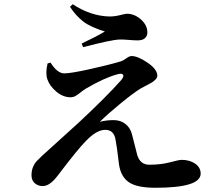

<svg xmlns="http://www.w3.org/2000/svg" viewBox="-20 -849 1040 908"><path d="M205 -549 219 -553Q251 -502 284 -502Q315 -502 405 -522Q495 -542 552 -559Q562 -562 577 -573Q592 -584 602 -584Q632 -584 678 -552.5Q724 -521 724 -491Q724 -482 716 -473.5Q708 -465 699 -459.5Q690 -454 672.5 -445Q655 -436 646 -431Q613 -411 553.5 -362.5Q494 -314 452 -273Q484 -281 517 -281Q550 -281 573 -263Q596 -245 604 -214Q609 -197 617.5 -161.5Q626 -126 629 -116Q643 -70 686 -70Q741 -70 784 -81.5Q827 -93 839 -93Q877 -93 903 -75Q929 -57 929 -28Q929 39 715 39Q629 39 590.5 13.5Q552 -12 543 -70Q532 -162 527 -185Q520 -235 478 -235Q437 -235 387 -183Q352 -149 251 -16Q215 31 182 31Q160 31 144.5 17.5Q129 4 129 -20Q129 -43 136.5 -60Q144 -77 151.5 -85Q159 -93 181 -114Q343 -260 352 -269Q484 -392 553 -470Q568 -488 561.5 -496Q555 -504 533 -497Q474 -481 388 -431Q376 -424 361 -412Q346 -400 336 -394.5Q326 -389 314 -389Q278 -389 246.5 -415.5Q215 -442 204 -474Q194 -503 205 -549ZM476 -700Q408 -721 374 -747Q337 -776 311 -817L324 -829Q409 -773 498 -771Q522 -771 548 -777.5Q574 -784 580 -784Q616 -784 646.5 -757Q677 -730 677 -695Q677 -679 665.5 -668.5Q654 -658 631 -658Q614 -658 585.5 -660.5Q557 -663 544 -662Q508 -661 373 -626L366 -643Q434 -675 476 -700Z"/></svg>

Font: Swei Spring CJKtc
Style: Bold
Weight: 700
Version: Version 1.021